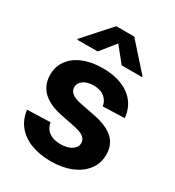

<svg xmlns="http://www.w3.org/2000/svg" viewBox="-184 -869 903 989"><g transform="rotate(30 267.0 -374.5)"><path d="M489.7 -371.6 361.3 -367.2Q357.9 -396.5 333.7 -417Q309.6 -437.5 269 -437.5Q231.4 -437.5 208 -421.4Q184.6 -405.3 184.6 -380.4Q184.6 -359.4 201.4 -345.5Q218.3 -331.5 252.4 -324.2L349.1 -305.2Q427.2 -289.1 464.6 -253.9Q502 -218.8 502 -161.1Q502 -108.9 472.4 -70.1Q442.9 -31.2 390.6 -9.8Q338.4 11.7 270.5 11.7Q203.1 11.7 151.6 -8.3Q100.1 -28.3 69.3 -66.4Q38.6 -104.5 32.7 -157.7L169.4 -162.1Q175.3 -127.4 200.9 -108.6Q226.6 -89.8 269 -89.8Q311 -89.8 335.7 -106.2Q360.4 -122.6 360.4 -147.9Q360.4 -169.4 342.8 -182.9Q325.2 -196.3 291 -203.6L199.2 -222.2Q122.6 -237.8 84 -275.9Q45.4 -314 45.4 -374Q45.4 -423.8 72.8 -460.7Q100.1 -497.6 149.7 -517.8Q199.2 -538.1 266.1 -538.1Q332 -538.1 380.6 -517.8Q429.2 -497.6 457.3 -460.4Q485.4 -423.3 489.7 -371.6ZM340.3 -599.1 268.6 -688 197.3 -599.1H76.2V-604.5L215.3 -759.8H322.3L460.9 -604.5V-599.1Z"/></g></svg>

Font: Inter Cardless Tabular Bold
Style: Bold
Weight: 700
Designer: Rasmus Andersson
Foundry: rsms
Version: Version 4.000;git-4fc901f